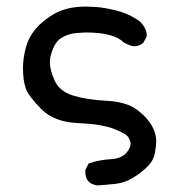

<svg xmlns="http://www.w3.org/2000/svg" viewBox="-20 -434 540 585"><path d="M277 131Q240 126 240 90V84L250 64Q282 53 317.5 51Q353 49 368 28Q378 15 378 3Q378 -3 372 -14.5Q366 -26 328 -41Q290 -56 217.5 -59Q145 -62 105.5 -102Q66 -142 58 -166Q50 -190 50 -227Q50 -256 59 -290Q75 -350 142 -390Q182 -414 242 -414Q251 -414 274.5 -412.5Q298 -411 336 -401.5Q374 -392 407 -368Q427 -347 427 -327V-323L417 -304Q405 -293 388 -293Q380 -293 358 -304Q327 -335 244 -335Q231 -335 210 -333Q189 -331 168.5 -319.5Q148 -308 137 -273Q132 -259 132 -244Q132 -221 146.5 -188.5Q161 -156 202.5 -143Q244 -130 304 -127Q364 -124 397 -100Q456 -56 456 -2Q456 8 452 31.5Q448 55 429.5 73.5Q411 92 385.5 107.5Q360 123 333 126Q306 129 277 131Z"/></svg>

Font: Xiaolai SC
Style: Regular
Weight: 400
Designer: Nozomi Seto 瀬戸のぞみ
Version: Version 3.11;December 4, 2020;FontCreator 13.0.0.2613 64-bit